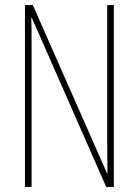

<svg xmlns="http://www.w3.org/2000/svg" viewBox="-20 -734 544 754"><path d="M427 0V-714H401V-181C401 -152 402 -99 402 -54H400L109 -714H78V0H104V-548C104 -604 104 -637 103 -664H105L397 0Z"/></svg>

Font: Noto Sans Khmer UI ExtraCondensed Thin
Style: Regular
Weight: 100
Width: 2
Designer: Danh Hong and the Monotype Design Team
Foundry: Monotype Imaging Inc.
Version: Version 2.002